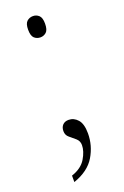

<svg xmlns="http://www.w3.org/2000/svg" viewBox="-134 -559 488 756"><g transform="rotate(-20 110.5 -181.0)"><path d="M110 -427Q95 -427 84.5 -436.5Q74 -446 74 -472Q74 -497 84.5 -506.5Q95 -516 110 -516Q124 -516 134.5 -506.5Q145 -497 145 -472Q145 -446 134.5 -436.5Q124 -427 110 -427ZM40 127Q82 113 100 83Q118 53 118 27Q118 10 105.5 -1Q93 -12 80.5 -22Q68 -32 68 -49Q68 -65 77 -74.5Q86 -84 102 -84Q124 -84 140 -66Q156 -48 156 -8Q156 43 129.5 87.5Q103 132 40 154Z"/></g></svg>

Font: Noto Serif Armenian SemiCondensed ExtraLight
Style: Regular
Weight: 200
Width: 4
Designer: Monotype Design Team
Foundry: Monotype Imaging Inc.
Version: Version 2.008; ttfautohint (v1.8.4.7-5d5b)